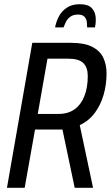

<svg xmlns="http://www.w3.org/2000/svg" viewBox="-20 -890 525 910"><path d="M13 0 133 -687H317Q381 -687 417.5 -668Q454 -649 469.5 -616.5Q485 -584 485 -542Q485 -489 471 -440.5Q457 -392 429 -354.5Q401 -317 358 -297L421 0H334L276 -276H146L97 0ZM159 -350H257Q303 -350 333.5 -372Q364 -394 380 -434.5Q396 -475 396 -530Q396 -570 375 -591Q354 -612 302 -612H205ZM241 -760Q246 -787 259 -812Q272 -837 296.5 -853.5Q321 -870 358 -870Q396 -870 413 -853.5Q430 -837 433 -812Q436 -787 430 -760H393Q393 -772 391.5 -786Q390 -800 380.5 -810.5Q371 -821 350 -821Q327 -821 313 -810.5Q299 -800 292 -785.5Q285 -771 281 -760Z"/></svg>

Font: Archivo ExtraCondensed
Style: Italic
Weight: 400
Width: 2
Italic angle: -10°
Designer: Hector Gatti
Foundry: Omnibus-Type
Version: Version 2.001